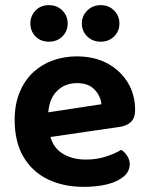

<svg xmlns="http://www.w3.org/2000/svg" viewBox="-20 -711 579 746"><path d="M124 -171 118 -267 374 -306Q371 -338 347.5 -363Q324 -388 279 -388Q231 -388 200 -356Q169 -324 167 -264L171 -201Q180 -143 219 -117Q258 -91 314 -91Q356 -91 392.5 -103Q429 -115 451 -129Q465 -120 474.5 -105Q484 -90 484 -73Q484 -45 460.5 -25Q437 -5 397 5Q357 15 305 15Q227 15 166.5 -14Q106 -43 71.5 -101Q37 -159 37 -245Q37 -307 57 -354Q77 -401 110.5 -431.5Q144 -462 187.5 -477Q231 -492 278 -492Q346 -492 396.5 -465Q447 -438 476 -391Q505 -344 505 -283Q505 -253 489 -237.5Q473 -222 445 -218ZM243 -620Q243 -590 222.5 -569.5Q202 -549 170 -549Q138 -549 118 -569.5Q98 -590 98 -620Q98 -649 118 -670Q138 -691 170 -691Q202 -691 222.5 -670Q243 -649 243 -620ZM444 -620Q444 -590 423.5 -569.5Q403 -549 371 -549Q340 -549 319 -569.5Q298 -590 298 -620Q298 -649 319 -670Q340 -691 371 -691Q403 -691 423.5 -670Q444 -649 444 -620Z"/></svg>

Font: BalooTamma2Bold
Style: Bold
Weight: 700
Designer: Divya Kowshik, Shuchita Grover and Ek Type
Foundry: Ek Type
Version: Version 1.700